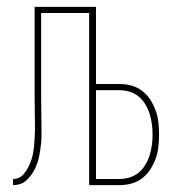

<svg xmlns="http://www.w3.org/2000/svg" viewBox="-20 -540 540 560"><path d="M18 0V-18Q27 -18 35 -21.5Q43 -25 48.5 -31.5Q54 -38 58.5 -45.5Q63 -53 66.5 -61Q70 -69 72.5 -77Q75 -85 76.5 -93.5Q78 -102 79 -111Q80 -120 80.5 -128.5Q81 -137 81.5 -145.5Q82 -154 82 -163Q82 -187 81.5 -212Q81 -237 81 -261V-520H260V-295H328Q346 -295 363 -290.5Q380 -286 394.5 -275Q409 -264 418.5 -249Q428 -234 434 -217.5Q440 -201 442 -183Q444 -165 444 -148Q444 -130 442 -112Q440 -94 434 -77.5Q428 -61 418.5 -46Q409 -31 394.5 -20Q380 -9 363 -4.5Q346 0 328 0H240V-502H100V-261Q100 -237 100.5 -212.5Q101 -188 101 -164Q101 -154 101 -143.5Q101 -133 100 -123Q99 -113 97.5 -103Q96 -93 94 -83Q92 -73 88.5 -63.5Q85 -54 80.5 -45Q76 -36 69.5 -27.5Q63 -19 55.5 -12.5Q48 -6 38 -3Q28 0 18 0ZM260 -18H328Q343 -18 358 -22.5Q373 -27 384.5 -36.5Q396 -46 404 -59.5Q412 -73 416.5 -87.5Q421 -102 423 -117Q425 -132 425 -147Q425 -163 423 -178Q421 -193 416.5 -207.5Q412 -222 404 -235.5Q396 -249 384.5 -258.5Q373 -268 358 -272.5Q343 -277 328 -277H260Z"/></svg>

Font: Iosevka SS18 Thin
Style: Regular
Weight: 100
Monospace: yes
Designer: Belleve Invis
Foundry: Belleve Invis
Version: Version 25.1.1; ttfautohint (v1.8.4)